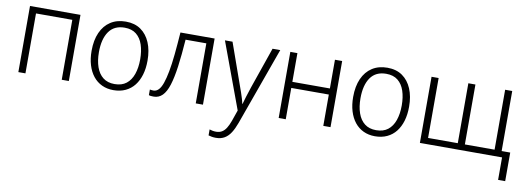

<svg xmlns="http://www.w3.org/2000/svg" viewBox="-60 -911 4172 1521"><g transform="rotate(10 2025.5 -150.5)"><path d="M488 -532V0H431V-482H139V0H82V-532Z M1074 -267Q1074 -204 1059 -153.5Q1044 -103 1015.5 -66.5Q987 -30 944.5 -10Q902 10 847 10Q796 10 754.5 -9.5Q713 -29 684 -65.5Q655 -102 639.5 -153Q624 -204 624 -267Q624 -353 651.5 -414.5Q679 -476 730 -509Q781 -542 852 -542Q924 -542 973 -507.5Q1022 -473 1048 -411.5Q1074 -350 1074 -267ZM683 -267Q683 -199 701 -147.5Q719 -96 755.5 -67.5Q792 -39 848 -39Q906 -39 942.5 -67.5Q979 -96 997 -147.5Q1015 -199 1015 -267Q1015 -333 998 -384Q981 -435 945 -464Q909 -493 851 -493Q767 -493 725 -433Q683 -373 683 -267Z M1567 0H1509V-483H1342Q1333 -357 1320.5 -265Q1308 -173 1289 -113Q1270 -53 1241 -24Q1212 5 1171 5Q1159 5 1149 4Q1139 3 1132 0V-45Q1138 -44 1145 -43Q1152 -42 1161 -42Q1184 -42 1202 -60.5Q1220 -79 1233.5 -117.5Q1247 -156 1258 -214.5Q1269 -273 1277 -352.5Q1285 -432 1292 -532H1567Z M1650 -532H1711L1828 -202Q1839 -172 1847.5 -147Q1856 -122 1862.5 -100.5Q1869 -79 1872 -61H1875Q1881 -85 1892.5 -121Q1904 -157 1918 -200L2033 -532H2095L1870 94Q1853 141 1832 174Q1811 207 1782 224Q1753 241 1713 241Q1695 241 1680.5 238.5Q1666 236 1653 232V184Q1665 188 1678 190.5Q1691 193 1706 193Q1733 193 1752.5 181.5Q1772 170 1787 146.5Q1802 123 1815 87L1846 -2Z M2233 -532V-301H2535V-532H2593V0H2535V-252H2233V0H2176V-532Z M3178 -267Q3178 -204 3163 -153.5Q3148 -103 3119.5 -66.5Q3091 -30 3048.5 -10Q3006 10 2951 10Q2900 10 2858.5 -9.5Q2817 -29 2788 -65.5Q2759 -102 2743.5 -153Q2728 -204 2728 -267Q2728 -353 2755.5 -414.5Q2783 -476 2834 -509Q2885 -542 2956 -542Q3028 -542 3077 -507.5Q3126 -473 3152 -411.5Q3178 -350 3178 -267ZM2787 -267Q2787 -199 2805 -147.5Q2823 -96 2859.5 -67.5Q2896 -39 2952 -39Q3010 -39 3046.5 -67.5Q3083 -96 3101 -147.5Q3119 -199 3119 -267Q3119 -333 3102 -384Q3085 -435 3049 -464Q3013 -493 2955 -493Q2871 -493 2829 -433Q2787 -373 2787 -267Z M3961 -532V-49H4030V181H3973V0H3312V-532H3369V-50H3608V-532H3665V-50H3904V-532Z"/></g></svg>

Font: Noto Sans Display Light
Style: Regular
Weight: 300
Designer: Monotype Design Team
Foundry: Monotype Imaging Inc.
Version: Version 2.003